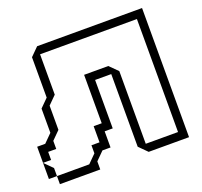

<svg xmlns="http://www.w3.org/2000/svg" viewBox="-124 -863 1061 1006"><g transform="rotate(-20 406.5 -360.0)"><path d="M0 -45V-135L45 -90V-45ZM45 0V-45H225L270 -90V-135H315V-225H360V-495H495L540 -450V-45H720V-675H180V-450L135 -405V-270L90 -225V-180H45V-135H0V-225H45L90 -270V-405L135 -450V-675L180 -720H765V0H540L495 -45V-450H405V-180H360V-90H315L270 -45V0Z"/></g></svg>

Font: Rubik Iso
Style: Regular
Weight: 400
Designer: Hubert and Fischer, NaN
Foundry: Hubert and Fischer, NaN
Version: Version 2.200